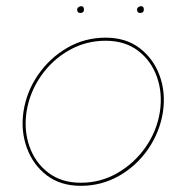

<svg xmlns="http://www.w3.org/2000/svg" viewBox="-20 -592 579 622"><path d="M56 -230Q47 -168 67 -113Q87 -58 131.5 -24Q176 10 242 10Q309 10 366 -22.5Q423 -55 460.5 -110Q498 -165 508 -230Q517 -293 497 -347.5Q477 -402 432.5 -436Q388 -470 322 -470Q255 -470 198.5 -437.5Q142 -405 104 -350.5Q66 -296 56 -230ZM66 -230Q76 -293 112.5 -345.5Q149 -398 203.5 -429Q258 -460 322 -460Q385 -460 427.5 -427.5Q470 -395 488.5 -342.5Q507 -290 498 -230Q488 -167 451.5 -115Q415 -63 360.5 -31.5Q306 0 242 0Q179 0 136.5 -32.5Q94 -65 75.5 -117.5Q57 -170 66 -230ZM424 -561Q424 -550 434 -550Q446 -550 446 -561Q446 -572 437 -572Q433 -572 428.5 -569Q424 -566 424 -561ZM230 -561Q230 -550 240 -550Q252 -550 252 -561Q252 -572 243 -572Q239 -572 234.5 -569Q230 -566 230 -561Z"/></svg>

Font: Jost* 200 Hairline Italic
Style: Italic
Weight: 100
Italic angle: -10°
Version: Version 3.200; ttfautohint (v0.97) -l 8 -r 50 -G 200 -x 14 -